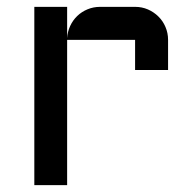

<svg xmlns="http://www.w3.org/2000/svg" viewBox="-20 -540 550 560"><path d="M175.8 -423.8V0H80.1V-520H175.8V-428.2Q176.8 -447.3 184.6 -464.1Q192.4 -481 205.3 -493.4Q218.3 -505.9 235.4 -512.9Q252.4 -520 272 -520H374Q394 -520 411.4 -512.5Q428.7 -504.9 441.9 -491.9Q455.1 -479 462.6 -461.4Q470.2 -443.8 470.2 -423.8V-335.9H374V-423.8Z"/></svg>

Font: Aldrich
Style: Regular
Weight: 400
Designer: Matthew Desmond
Foundry: Matthew Desmond
Version: Version 1.001 2011